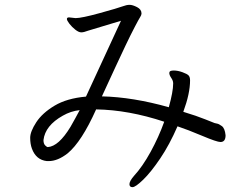

<svg xmlns="http://www.w3.org/2000/svg" viewBox="-20 -729 1040 795"><path d="M240 -250Q167 -209 160 -149Q160 -134 167 -127Q174 -120 178 -120Q223 -123 272 -204Q292 -239 310 -273Q273 -269 240 -250ZM679 -285Q697 -350 697 -383V-384Q697 -395 689 -406.5Q681 -418 681 -427L682 -431Q684 -437 700 -437Q716 -437 735.5 -430Q755 -423 761 -416.5Q767 -410 767 -396Q767 -342 739 -266Q795 -249 829.5 -235Q864 -221 868.5 -219.5Q873 -218 879.5 -217Q886 -216 898.5 -207Q911 -198 914 -169Q914 -141 893 -141Q878 -141 817.5 -166.5Q757 -192 715 -206Q682 -130 643.5 -73Q605 -16 573 15Q541 46 528.5 46Q516 46 516 33.5Q516 21 535 -1Q570 -39 603.5 -100Q637 -161 660 -225Q512 -274 378 -276Q318 -142 260 -94Q219 -62 182 -62H174Q129 -67 112 -114Q105 -133 105 -158.5Q105 -184 130 -222.5Q155 -261 206 -291.5Q257 -322 336 -329L481 -643L345 -602Q327 -595 316.5 -595Q306 -595 292 -606Q278 -617 267.5 -630.5Q257 -644 257 -650.5Q257 -657 266 -657L293 -654Q318 -654 394 -675Q470 -696 487 -702.5Q504 -709 516.5 -709Q529 -709 547.5 -699.5Q566 -690 566 -673Q566 -667 560.5 -658.5Q555 -650 538 -617.5Q521 -585 500 -541Q479 -497 458.5 -452.5Q438 -408 422.5 -374.5Q407 -341 402 -330Q530 -327 679 -285Z"/></svg>

Font: LXGW WenKai Mono Lite
Style: Regular
Weight: 400
Monospace: yes
Designer: LXGW / Fontworks Inc.
Foundry: LXGW / Fontworks Inc.
Version: Version 1.520; June 14, 2025